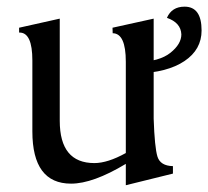

<svg xmlns="http://www.w3.org/2000/svg" viewBox="-20 -544 628 579"><path d="M359.4 14.6V-49.8Q260.3 9.8 194.3 9.8Q77.6 9.8 77.6 -147.9V-361.8Q77.6 -445.8 39.1 -445.8H37.6V-460.4L160.2 -487.8V-179.7Q160.2 -52.2 264.6 -52.2Q304.7 -52.2 359.4 -82.5V-357.9Q359.4 -443.4 319.8 -443.8L319.3 -460.4L443.4 -487.8V-186Q446.3 -99.6 454.8 -71.8Q463.4 -43.9 501.5 -43V-20.5ZM393.1 -322.3 393.6 -356.4Q460.9 -358.4 493.9 -384.8Q526.9 -411.1 526.9 -440.4Q525.4 -475.6 483.4 -490.2Q498 -523.9 536.6 -523.9Q587.9 -523.9 587.9 -452.1Q587.9 -394.5 536.4 -359.9Q484.9 -325.2 393.1 -322.3Z"/></svg>

Font: Kelvinch
Style: Regular
Weight: 400
Designer: Paul James MIller
Foundry: High-Logic / Made with FontCreator
Version: Version 3.30 September 23, 2016